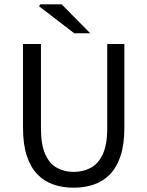

<svg xmlns="http://www.w3.org/2000/svg" viewBox="-20 -861 685 893"><path d="M322.6 12Q272.2 12 229.4 -2.5Q186.6 -16.9 154.7 -49.4Q122.7 -81.9 104.8 -135.8Q87 -189.6 87 -267.5V-656.3H170.5V-265Q170.5 -187.5 190.7 -143.1Q210.8 -98.6 245.5 -80.1Q280.1 -61.5 322.6 -61.5Q366.1 -61.5 401.4 -80.1Q436.7 -98.6 457.7 -143.1Q478.7 -187.5 478.7 -265V-656.3H558.4V-267.5Q558.4 -189.6 540.6 -135.8Q522.8 -81.9 490.7 -49.4Q458.6 -16.9 415.8 -2.5Q373 12 322.6 12ZM325.2 -706.3 161.6 -831.9 166.6 -841H266.8L399.5 -706.3Z"/></svg>

Font: Source Sans 3
Style: Regular
Weight: 200
Designer: Paul D. Hunt
Foundry: Adobe
Version: Version 3.046;hotconv 1.0.118;makeotfexe 2.5.65603